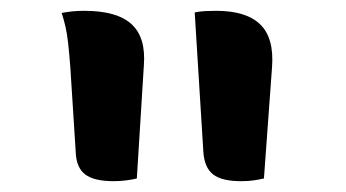

<svg xmlns="http://www.w3.org/2000/svg" viewBox="-20 -774 640 355"><path d="M233 -444Q225 -442 213.5 -440.5Q202 -439 190 -439Q154 -439 137.5 -451.5Q121 -464 120 -493L110 -650Q108 -676 106 -694Q104 -712 101 -725Q98 -738 94 -750Q104 -752 114 -753Q124 -754 136 -754Q196 -754 223 -729.5Q250 -705 246 -653ZM468 -444Q459 -442 449 -440.5Q439 -439 426 -439Q390 -439 374 -451.5Q358 -464 356 -493L340 -751Q350 -753 359.5 -753.5Q369 -754 380 -754Q435 -754 461 -729Q487 -704 483 -650Z"/></svg>

Font: Recursive Monospace Casual SemiBold
Style: Regular
Weight: 600
Version: Version 1.047